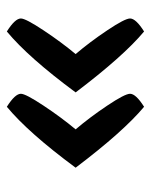

<svg xmlns="http://www.w3.org/2000/svg" viewBox="40 -518 441 561"><g transform="rotate(90 260.5 -237.5)"><path d="M254 -78Q254 -92 288.5 -144Q323 -196 358 -238Q323 -279 288.5 -330.5Q254 -382 254 -397Q254 -414 292 -438Q364 -378 470 -238Q368 -100 292 -37Q254 -61 254 -78ZM34 -78Q34 -92 68.5 -144Q103 -196 138 -238Q103 -279 68.5 -330.5Q34 -382 34 -397Q34 -414 72 -438Q144 -378 250 -238Q148 -100 72 -37Q34 -61 34 -78Z"/></g></svg>

Font: Overlock
Style: Bold
Weight: 700
Designer: Dario Muhafara
Foundry: Dario Manuel Muhafara
Version: Version 1.002